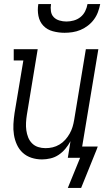

<svg xmlns="http://www.w3.org/2000/svg" viewBox="-20 -770 540 937"><path d="M295 -610Q266 -610 238 -617.5Q210 -625 191.5 -644.5Q173 -664 167.5 -692.5Q162 -721 167 -750H229Q226 -733 228.5 -715.5Q231 -698 242 -686.5Q253 -675 270 -670Q287 -665 304 -665Q322 -665 340 -670Q358 -675 372.5 -686.5Q387 -698 395.5 -715Q404 -732 407 -750H469Q465 -730 458 -711Q451 -692 438.5 -675Q426 -658 409 -645Q392 -632 373 -624Q354 -616 334 -613Q314 -610 295 -610ZM376 147H311L371 0H311L324 -81Q314 -62 299.5 -44.5Q285 -27 266.5 -14.5Q248 -2 226.5 3Q205 8 185 8Q158 8 133.5 0Q109 -8 91 -24.5Q73 -41 62.5 -64Q52 -87 48 -112.5Q44 -138 45.5 -164.5Q47 -191 51 -218L94 -475H47V-530H164L111 -209Q108 -190 107 -171Q106 -152 108.5 -134Q111 -116 117.5 -99.5Q124 -83 136.5 -70.5Q149 -58 166 -52.5Q183 -47 202 -47Q220 -47 237 -51Q254 -55 270 -64.5Q286 -74 298.5 -88Q311 -102 320 -118Q329 -134 334 -150.5Q339 -167 342 -185L399 -530H460L381 -55H457L452 -41Z"/></svg>

Font: Iosevka Slab Light
Style: Italic
Weight: 300
Italic angle: -9°
Monospace: yes
Designer: Belleve Invis
Foundry: Belleve Invis
Version: Version 11.1.1; ttfautohint (v1.8.3)